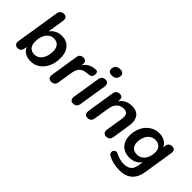

<svg xmlns="http://www.w3.org/2000/svg" viewBox="6 -1477 2423 2423"><g transform="rotate(45 1218.0 -265.5)"><path d="M318 10Q262 10 218.5 -17Q175 -44 158 -97L167 -122L157 -55Q148 8 89 8Q60 8 45.5 -11.5Q31 -31 36 -65L129 -650Q140 -713 201 -713Q230 -713 244 -694Q258 -675 253 -640L214 -397H204Q231 -445 276 -472Q321 -499 379 -499Q463 -499 513.5 -442.5Q564 -386 564 -288Q564 -205 534.5 -137.5Q505 -70 450 -30Q395 10 318 10ZM295 -85Q341 -85 372.5 -111Q404 -137 421 -182Q438 -227 438 -282Q438 -341 409.5 -372.5Q381 -404 331 -404Q286 -404 254 -378Q222 -352 205 -307.5Q188 -263 188 -207Q188 -148 216.5 -116.5Q245 -85 295 -85Z M688 8Q658 8 644.5 -10.5Q631 -29 636 -63L695 -437Q704 -497 765 -497Q794 -497 807.5 -479Q821 -461 816 -427L807 -371H797Q817 -430 863 -462.5Q909 -495 972 -499Q1000 -501 1009.5 -491Q1019 -481 1019 -458Q1019 -425 1004 -409.5Q989 -394 957 -391L928 -388Q861 -381 832 -347.5Q803 -314 793 -254L761 -52Q752 8 688 8Z M1079 8Q1050 8 1036.5 -11.5Q1023 -31 1028 -65L1087 -435Q1098 -497 1159 -497Q1188 -497 1201.5 -478Q1215 -459 1210 -424L1151 -54Q1140 8 1079 8ZM1175 -589Q1141 -589 1124.5 -605.5Q1108 -622 1111 -652Q1115 -686 1137 -703.5Q1159 -721 1196 -721Q1230 -721 1247 -704.5Q1264 -688 1260 -658Q1256 -624 1234.5 -606.5Q1213 -589 1175 -589Z M1335 7Q1306 7 1292.5 -12.5Q1279 -32 1284 -66L1342 -435Q1351 -497 1414 -497Q1442 -497 1455 -480Q1468 -463 1463 -429L1453 -365L1449 -390Q1474 -443 1520.5 -471Q1567 -499 1630 -499Q1684 -499 1720.5 -477Q1757 -455 1772.5 -409.5Q1788 -364 1777 -293L1740 -55Q1731 7 1668 7Q1639 7 1625 -12.5Q1611 -32 1616 -66L1652 -291Q1661 -346 1643.5 -373.5Q1626 -401 1580 -401Q1521 -401 1485.5 -364Q1450 -327 1440 -263L1407 -55Q1398 7 1335 7Z M2088 190Q2028 190 1974.5 176.5Q1921 163 1881 140Q1864 130 1858 115.5Q1852 101 1855 87Q1858 73 1868 62.5Q1878 52 1893 49.5Q1908 47 1926 57Q1958 74 1994.5 84.5Q2031 95 2070 95Q2130 95 2167 68Q2204 41 2214 -19L2230 -114L2238 -113Q2214 -64 2168 -38Q2122 -12 2065 -12Q2006 -12 1962 -36Q1918 -60 1893.5 -105.5Q1869 -151 1869 -213Q1869 -270 1886.5 -322Q1904 -374 1936.5 -413.5Q1969 -453 2015 -476Q2061 -499 2118 -499Q2176 -499 2219.5 -472Q2263 -445 2280 -392L2268 -364L2279 -437Q2288 -497 2350 -497Q2379 -497 2391.5 -478Q2404 -459 2399 -424L2336 -26Q2320 79 2258 134.5Q2196 190 2088 190ZM2104 -107Q2151 -107 2183.5 -132.5Q2216 -158 2233 -200.5Q2250 -243 2250 -292Q2250 -344 2221.5 -374Q2193 -404 2140 -404Q2094 -404 2061.5 -378.5Q2029 -353 2012 -311Q1995 -269 1995 -220Q1995 -167 2023.5 -137Q2052 -107 2104 -107Z"/></g></svg>

Font: Nunito Variable Extra Light
Style: Italic
Weight: 200
Italic angle: -9°
Designer: Vernon Adams
Foundry: Vernon Adams
Version: Version 3.602